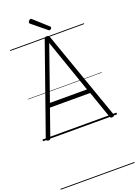

<svg xmlns="http://www.w3.org/2000/svg" viewBox="-328 -1461 1542 2161"><g transform="rotate(-20 443.0 -380.5)"><path d="M58 13Q42 10 38 3Q34 -4 38 -16L410 -1073Q414 -1086 421 -1091Q428 -1096 443 -1096Q457 -1096 464 -1091Q471 -1086 475 -1073L848 -16Q853 -4 848 3Q843 10 828 13Q814 15 807.5 10.5Q801 6 795 -10L684 -329H202L90 -10Q85 5 78.5 10Q72 15 58 13ZM220 -379H664L443 -1015ZM497 -1148Q494 -1148 491 -1150.5Q488 -1153 483 -1156L314 -1294Q309 -1299 308 -1302Q307 -1305 307 -1309Q307 -1316 312 -1323.5Q317 -1331 324.5 -1336.5Q332 -1342 339 -1342Q344 -1342 347 -1339.5Q350 -1337 354 -1333L517 -1186Q521 -1182 522 -1179Q523 -1176 523 -1173Q523 -1166 514 -1157Q505 -1148 497 -1148ZM0 571H886V581H0ZM0 -20H886V0H0ZM0 -505H886V-500H0ZM0 -1091H886V-1081H0Z"/></g></svg>

Font: Playwrite PT Guides
Style: Regular
Weight: 400
Designer: Veronika Burian, José Scaglione
Foundry: TypeTogether
Version: Version 1.003